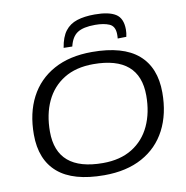

<svg xmlns="http://www.w3.org/2000/svg" viewBox="-97 -1014 1080 1116"><g transform="rotate(-10 443.0 -456.0)"><path d="M429 9Q246 9 156 -68.5Q66 -146 66 -294Q66 -421 114.5 -514Q163 -607 256 -658Q349 -709 481 -709Q664 -709 754 -631.5Q844 -554 844 -406Q844 -280 795.5 -186.5Q747 -93 654 -42Q561 9 429 9ZM434 -62Q536 -62 606.5 -105.5Q677 -149 713 -226.5Q749 -304 749 -405Q749 -638 477 -638Q374 -638 303.5 -594.5Q233 -551 197 -474Q161 -397 161 -295Q161 -62 434 -62ZM535 -921Q618 -921 658.5 -895.5Q699 -870 699 -803Q699 -782 694 -761L643 -760Q644 -768 644 -774.5Q644 -781 644 -787Q643 -833 610.5 -847Q578 -861 527 -861Q457 -861 422.5 -838.5Q388 -816 375 -760L324 -761Q334 -824 360.5 -858.5Q387 -893 430.5 -907Q474 -921 535 -921Z"/></g></svg>

Font: Georama Extended
Style: Italic
Weight: 400
Width: 7
Italic angle: -9°
Designer: Jean-Baptiste Levee
Foundry: Production Type
Version: Version 1.000